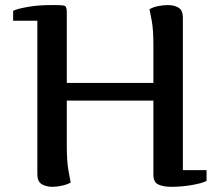

<svg xmlns="http://www.w3.org/2000/svg" viewBox="-20 -719 858 748"><path d="M692.4 -56.2H784.7V-14.2Q767.1 -4.9 726.8 2Q686.5 8.8 647.5 8.8Q617.7 8.8 597.7 0.2Q577.6 -8.3 577.6 -38.1V-327.1H240.2V-153.8Q240.2 -91.8 246.3 -56.9Q252.4 -22 255.4 -7.8Q241.2 0 221.2 4.4Q201.2 8.8 184.6 8.8Q159.2 8.8 142.3 -1.7Q125.5 -12.2 125.5 -40V-638.2H31.2V-676.8Q46.4 -684.6 87.4 -691.9Q128.4 -699.2 176.3 -699.2H198.2Q217.3 -699.2 228.8 -697.3Q240.2 -695.3 240.2 -673.8V-396H577.6V-541Q577.6 -603.5 571.5 -636.2Q565.4 -668.9 562.5 -683.1Q576.7 -691.4 596.7 -695.3Q616.7 -699.2 633.3 -699.2Q659.2 -699.2 675.8 -689Q692.4 -678.7 692.4 -650.9Z"/></svg>

Font: Artifika
Style: Regular
Weight: 400
Designer: Yulya Zhdanova, Ivan Petrov | Cyreal.org
Foundry: Cyreal.org
Version: Version 1.102; ttfautohint (v1.8.4.7-5d5b)